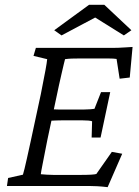

<svg xmlns="http://www.w3.org/2000/svg" viewBox="-20 -772 577 797"><path d="M426.8 4.9Q402.3 2 383.3 1Q364.3 0 348.6 0H8.8L13.7 -33.2L75.2 -46.9Q78.1 -56.6 82 -72.3Q85.9 -87.9 91.8 -114.7Q97.7 -141.6 107.4 -185.5L149.4 -380.9Q163.1 -449.2 168.9 -481.4Q174.8 -513.7 175.8 -526.4L119.1 -540L128.9 -573.2H447.3Q459 -573.2 471.7 -573.7Q484.4 -574.2 499.5 -575.2Q514.6 -576.2 530.3 -577.1L518.6 -450.2L476.6 -445.3L463.9 -527.3Q459 -528.3 449.7 -528.8Q440.4 -529.3 429.7 -529.3H308.6Q290 -529.3 276.9 -528.8Q263.7 -528.3 250 -526.4Q249 -524.4 245.1 -506.8Q241.2 -489.3 235.4 -465.3Q229.5 -441.4 224.6 -417.5Q219.7 -393.6 215.8 -376L176.8 -192.4Q172.9 -172.9 167 -142.6Q161.1 -112.3 155.8 -85.4Q150.4 -58.6 149.4 -48.8Q161.1 -47.9 174.3 -46.9Q187.5 -45.9 203.1 -45.9H310.5Q340.8 -45.9 357.4 -46.9Q374 -47.9 379.9 -49.8L444.3 -141.6L487.3 -133.8ZM360.4 -201.2 362.3 -268.6Q357.4 -270.5 346.7 -271.5Q335.9 -272.5 321.3 -272.5H241.2Q229.5 -272.5 214.4 -272Q199.2 -271.5 180.7 -270.5L191.4 -318.4Q209 -317.4 223.6 -317.4Q238.3 -317.4 250 -317.4H329.1Q343.8 -317.4 354.5 -318.4Q365.2 -319.3 372.1 -320.3L399.4 -389.6H437.5L397.5 -201.2ZM525.4 -646.5 494.1 -625 348.6 -715.8H406.2L235.4 -625L205.1 -646.5L349.6 -752H413.1Z"/></svg>

Font: Crimson Pro ExtraLight Light
Style: Italic
Weight: 300
Italic angle: -12°
Version: Version 1.002